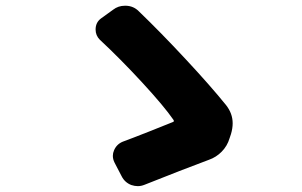

<svg xmlns="http://www.w3.org/2000/svg" viewBox="-20 -677 1040 662"><path d="M758.8 -315.4Q782.2 -286.1 782.2 -252Q782.2 -234.4 776.4 -214.8L771.5 -200.2Q763.7 -173.8 744.6 -154.3Q725.6 -134.8 700.2 -126Q608.4 -91.8 478.5 -40Q466.8 -35.2 455.1 -35.2Q444.3 -35.2 432.6 -39.1Q410.2 -47.9 399.4 -69.3L375 -116.2Q369.1 -127.9 369.1 -139.6Q369.1 -149.4 373 -158.2Q381.8 -179.7 403.3 -188.5Q432.6 -199.2 493.2 -223.1Q553.7 -247.1 575.2 -255.9Q582 -257.8 578.1 -263.7Q545.9 -310.5 470.2 -392.6Q394.5 -474.6 324.2 -540Q309.6 -554.7 309.6 -575.2Q309.6 -599.6 328.1 -613.3L370.1 -643.6Q387.7 -657.2 410.2 -657.2Q413.1 -657.2 415 -657.2Q440.4 -656.2 458 -638.7Q533.2 -566.4 619.1 -474.1Q705.1 -381.8 758.8 -315.4Z"/></svg>

Font: Gen Jyuu Gothic Heavy
Style: Bold
Weight: 900
Designer: [Source Han Sans]
Ryoko NISHIZUKA  (kana & ideographs); Paul D. Hunt (Latin, Greek & Cyrillic); Wenlong ZHANG  (bopomofo
Version: Version 1.002.20150607